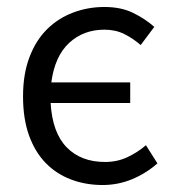

<svg xmlns="http://www.w3.org/2000/svg" viewBox="-20 -518 496 550"><path d="M274 12Q225 12 183 -4Q141 -20 110.5 -51.5Q80 -83 63 -130.5Q46 -178 46 -242Q46 -306 64.5 -354.5Q83 -403 115 -434.5Q147 -466 189.5 -482Q232 -498 279 -498Q327 -498 361.5 -481Q396 -464 422 -441L383 -389Q361 -408 336 -420.5Q311 -433 279 -433Q219 -433 178 -395Q137 -357 127 -282H353V-223H125Q130 -138 171 -96Q212 -54 281 -54Q316 -54 345.5 -68Q375 -82 398 -102L431 -50Q398 -21 358 -4.5Q318 12 274 12Z"/></svg>

Font: Source Sans Pro
Style: Regular
Weight: 400
Designer: Paul D. Hunt
Foundry: Adobe Systems Incorporated
Version: Version 2.021;PS 2.000;hotconv 1.0.86;makeotf.lib2.5.63406